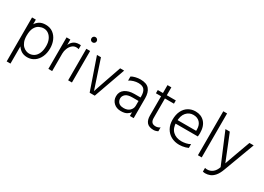

<svg xmlns="http://www.w3.org/2000/svg" viewBox="-10 -1593 3679 2674"><g transform="rotate(30 1829.5 -256.0)"><path d="M76 200V-507H137V200ZM137 -251Q137 -192 152.5 -153Q168 -114 192 -91.5Q216 -69 242 -59.5Q268 -50 290 -50Q333 -50 368.5 -73Q404 -96 425 -143Q446 -190 446 -260Q446 -319 426.5 -363Q407 -407 373 -432Q339 -457 296 -457Q260 -457 223 -439.5Q186 -422 161.5 -377Q137 -332 137 -251ZM91 -251Q91 -294 100.5 -340Q110 -386 133 -426Q156 -466 195 -490.5Q234 -515 294 -515Q365 -515 413 -479Q461 -443 485.5 -385Q510 -327 510 -259Q510 -181 482 -120.5Q454 -60 405 -26Q356 8 292 8Q227 8 182 -27.5Q137 -63 114 -122Q91 -181 91 -251Z M631 0V-507H692V0ZM859 -511V-449Q849 -452 839.5 -453.5Q830 -455 819 -455Q781 -455 752.5 -429Q724 -403 708 -363.5Q692 -324 692 -283L665 -280Q667 -343 683 -396Q699 -449 735.5 -481Q772 -513 834 -513Q840 -513 846 -512.5Q852 -512 859 -511Z M949 0V-507H1010V0ZM937 -669Q937 -687 949 -699.5Q961 -712 979 -712Q997 -712 1009.5 -699.5Q1022 -687 1022 -669Q1022 -651 1009.5 -639Q997 -627 979 -627Q961 -627 949 -639Q937 -651 937 -669Z M1120 -507 1295 0H1377L1557 -507H1493L1419 -294Q1392 -216 1375.5 -167.5Q1359 -119 1350.5 -93.5Q1342 -68 1339 -58.5Q1336 -49 1336 -49Q1336 -49 1333 -58.5Q1330 -68 1321.5 -93.5Q1313 -119 1297 -167.5Q1281 -216 1255 -294L1184 -507Z M1942 -168V-320Q1942 -385 1914.5 -421Q1887 -457 1816 -457Q1781 -457 1742 -445.5Q1703 -434 1674 -414V-480Q1700 -496 1740 -505.5Q1780 -515 1817 -515Q1918 -515 1960.5 -463.5Q2003 -412 2003 -320V0H1942V-59Q1929 -40 1895 -17.5Q1861 5 1796 5Q1726 5 1681.5 -37Q1637 -79 1637 -143Q1637 -217 1694.5 -257Q1752 -297 1843 -297H1954V-241H1843Q1767 -241 1734.5 -212Q1702 -183 1702 -145Q1702 -105 1728.5 -78Q1755 -51 1810 -51Q1872 -51 1907 -85Q1942 -119 1942 -168Z M2181 -143V-634H2243V-140Q2243 -98 2262 -75.5Q2281 -53 2324 -53Q2343 -53 2361.5 -59.5Q2380 -66 2392 -76V-14Q2379 -6 2359 -0.5Q2339 5 2325 5Q2248 5 2214.5 -34Q2181 -73 2181 -143ZM2098 -455V-507H2388V-455Z M2522 -226V-282H2845Q2845 -285 2845 -293.5Q2845 -302 2845 -305Q2845 -375 2806.5 -415.5Q2768 -456 2703 -456Q2636 -456 2590.5 -404.5Q2545 -353 2545 -251Q2545 -154 2598 -103.5Q2651 -53 2739 -53Q2770 -53 2809.5 -61Q2849 -69 2876 -87V-25Q2857 -16 2832.5 -9Q2808 -2 2783 1.5Q2758 5 2736 5Q2662 5 2604.5 -26.5Q2547 -58 2514.5 -116Q2482 -174 2482 -251Q2482 -334 2510.5 -392.5Q2539 -451 2589.5 -482Q2640 -513 2705 -513Q2796 -513 2852 -453Q2908 -393 2908 -280Q2908 -273 2907 -255Q2906 -237 2904 -226Z M3036 0V-707H3097V0Z M3186 -507 3393 -14Q3372 47 3333.5 77.5Q3295 108 3244 108Q3228 108 3210 103V163Q3218 165 3229 166.5Q3240 168 3248 168Q3287 168 3324 153.5Q3361 139 3395 100Q3429 61 3456 -13L3640 -507H3572L3510 -337Q3480 -254 3462.5 -205Q3445 -156 3436.5 -132Q3428 -108 3425.5 -100.5Q3423 -93 3423 -93Q3423 -93 3420 -100.5Q3417 -108 3407.5 -132Q3398 -156 3378 -205Q3358 -254 3325 -337L3256 -507Z"/></g></svg>

Font: Hind Variable Light
Style: Regular
Weight: 300
Designer: Manushi Parikh, Satya Rajpurohit
Foundry: Indian Type Foundry
Version: Version 3.000